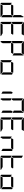

<svg xmlns="http://www.w3.org/2000/svg" viewBox="3560 -4600 1040 8200"><g transform="rotate(90 4080.0 -500.0)"><path d="M647 -533 601 -454H192L169 -467L215 -546H624ZM664 -523 717 -493V-41V-39L624 -93V-454ZM583 -93 711 -19Q699 0 676 0H162L215 -93ZM138 0Q122 -1 110.5 -12.5Q99 -24 99 -41V-483L192 -430V-93ZM698 -994Q717 -982 717 -959V-517L624 -570V-866Z M968 -477 915 -507V-959V-961L1008 -907V-546ZM1463 -533 1417 -454H1008L985 -467L1031 -546H1440ZM1399 -93 1527 -19Q1515 0 1492 0H978L1031 -93ZM954 0Q938 -1 926.5 -12.5Q915 -24 915 -41V-483L1008 -430V-93ZM1049 -907 921 -981Q933 -1000 956 -1000H1492H1494L1440 -907Z M1784 -477 1731 -507V-959V-961L1824 -907V-546ZM2279 -533 2233 -454H1824L1801 -467L1847 -546H2256ZM1770 0Q1754 -1 1742.5 -12.5Q1731 -24 1731 -41V-483L1824 -430V-93ZM2330 -994Q2349 -982 2349 -959V-517L2256 -570V-866ZM1865 -907 1737 -981Q1749 -1000 1772 -1000H2308H2310L2256 -907Z M3095 -533 3049 -454H2640L2617 -467L2663 -546H3072ZM3112 -523 3165 -493V-41V-39L3072 -93V-454ZM3031 -93 3159 -19Q3147 0 3124 0H2610L2663 -93ZM2586 0Q2570 -1 2558.5 -12.5Q2547 -24 2547 -41V-483L2640 -430V-93Z M3928 -523 3981 -493V-41V-39L3888 -93V-454Z M4232 -477 4179 -507V-959V-961L4272 -907V-546ZM4744 -523 4797 -493V-41V-39L4704 -93V-454ZM4218 0Q4202 -1 4190.5 -12.5Q4179 -24 4179 -41V-483L4272 -430V-93ZM4778 -994Q4797 -982 4797 -959V-517L4704 -570V-866ZM4313 -907 4185 -981Q4197 -1000 4220 -1000H4756H4758L4704 -907Z M5048 -477 4995 -507V-959V-961L5088 -907V-546ZM5543 -533 5497 -454H5088L5065 -467L5111 -546H5520ZM5479 -93 5607 -19Q5595 0 5572 0H5058L5111 -93ZM5034 0Q5018 -1 5006.5 -12.5Q4995 -24 4995 -41V-483L5088 -430V-93ZM5129 -907 5001 -981Q5013 -1000 5036 -1000H5572H5574L5520 -907Z M6359 -533 6313 -454H5904L5881 -467L5927 -546H6336ZM6376 -523 6429 -493V-41V-39L6336 -93V-454ZM5850 0Q5834 -1 5822.5 -12.5Q5811 -24 5811 -41V-483L5904 -430V-93Z M6680 -477 6627 -507V-959V-961L6720 -907V-546ZM7175 -533 7129 -454H6720L6697 -467L6743 -546H7152ZM7111 -93 7239 -19Q7227 0 7204 0H6690L6743 -93ZM6666 0Q6650 -1 6638.5 -12.5Q6627 -24 6627 -41V-483L6720 -430V-93Z M7991 -533 7945 -454H7536L7513 -467L7559 -546H7968ZM8008 -523 8061 -493V-41V-39L7968 -93V-454ZM7927 -93 8055 -19Q8043 0 8020 0H7506L7559 -93ZM7482 0Q7466 -1 7454.5 -12.5Q7443 -24 7443 -41V-483L7536 -430V-93Z"/></g></svg>

Font: DSEG7 Modern
Style: Regular
Weight: 400
Designer: Keshikan(Twitter:@keshinomi_88pro)
Version: Version 0.46